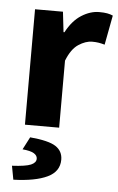

<svg xmlns="http://www.w3.org/2000/svg" viewBox="-53 -546 506 822"><g transform="rotate(5 199.5 -134.5)"><path d="M65 0V-496H185L195 -409H199Q226 -460 264 -484Q302 -508 340 -508Q361 -508 374.5 -505.5Q388 -503 399 -498L375 -371Q361 -375 349 -377Q337 -379 321 -379Q293 -379 262.5 -359Q232 -339 212 -288V0ZM36 239 25 180Q84 177 106 167.5Q128 158 128 141Q128 127 113 118Q98 109 64 106L92 52Q172 59 202.5 79Q233 99 233 136Q233 187 181.5 211.5Q130 236 36 239Z"/></g></svg>

Font: hySource Sans Pro
Style: Bold
Weight: 700
Designer: Paul D. Hunt
Foundry: Adobe Systems Incorporated
Version: Version 2.021;PS 2.000;hotconv 1.0.86;makeotf.lib2.5.63406